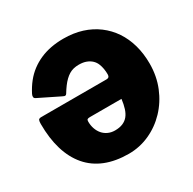

<svg xmlns="http://www.w3.org/2000/svg" viewBox="-166 -923 1109 1104"><g transform="rotate(-30 389.0 -371.0)"><path d="M507 -447Q507 -465 504 -483.5Q501 -502 494 -519Q487 -536 473.5 -549Q460 -562 439.5 -570Q419 -578 390 -578Q371 -578 355 -574Q339 -570 325 -561.5Q311 -553 297.5 -540Q284 -527 271 -509.5Q258 -492 244 -469Q241 -464 235.5 -462.5Q230 -461 217 -468L79 -536Q63 -544 74 -567Q93 -604 116.5 -633.5Q140 -663 169 -685Q198 -707 232 -722Q266 -737 305 -744.5Q344 -752 388 -752Q455 -752 510.5 -734.5Q566 -717 610 -684Q654 -651 684.5 -605.5Q715 -560 731 -503Q747 -446 747 -380Q747 -297 718 -226Q689 -155 638.5 -102Q588 -49 522.5 -19.5Q457 10 385 10Q298 10 231.5 -16.5Q165 -43 120.5 -95Q76 -147 53.5 -221.5Q31 -296 31 -392Q31 -409 34.5 -417Q38 -425 54 -425H487Q507 -425 507 -447ZM296 -285Q283 -285 278.5 -281.5Q274 -278 274 -267Q274 -242 281.5 -220Q289 -198 303 -181.5Q317 -165 337.5 -155.5Q358 -146 383 -146Q413 -146 434.5 -155Q456 -164 470 -181Q484 -198 492.5 -224.5Q501 -251 505 -285Z"/></g></svg>

Font: Libre Franklin Black
Style: Regular
Weight: 900
Designer: Pablo Impallari, Rodrigo Fuenzalida, Nhung Nguyen
Foundry: Impallari Type
Version: Version 3.000